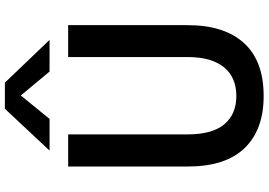

<svg xmlns="http://www.w3.org/2000/svg" viewBox="-175 -893 1086 776"><g transform="rotate(-90 368.0 -505.0)"><path d="M83 -289.1V-772.5H212.9V-289.1Q212.9 -189.5 253.9 -141.1Q294.9 -92.8 368.2 -92.8Q443.4 -92.8 484.4 -143.1Q525.4 -193.4 525.4 -289.1V-772.5H654.3V-289.1Q654.3 -141.6 582 -62Q509.8 17.6 368.2 17.6Q231.4 17.6 157.2 -59.6Q83 -136.7 83 -289.1ZM147.5 -847.7 316.4 -1028.3H421.9L594.7 -847.7H466.8L370.1 -963.9L275.4 -847.7Z"/></g></svg>

Font: Gothic A1
Style: Bold
Weight: 700
Version: Version 2.50